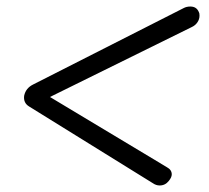

<svg xmlns="http://www.w3.org/2000/svg" viewBox="-20 -545 639 588"><path d="M69 -219Q51 -230 54 -252Q59 -275 81 -286L542 -520Q551 -525 563 -525Q582 -525 589 -508Q591 -505 591 -497Q591 -486 584.5 -476.5Q578 -467 567 -462L133 -248L491 -33Q506 -25 506 -11Q506 -2 497 9Q486 23 469 23Q458 23 448 16Z"/></svg>

Font: Kodchasan Light
Style: Italic
Weight: 300
Italic angle: -10°
Version: Version 1.000; ttfautohint (v1.6)